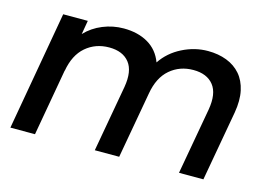

<svg xmlns="http://www.w3.org/2000/svg" viewBox="-79 -709 1198 859"><g transform="rotate(15 519.5 -280.0)"><path d="M859 -308Q872 -384 841.5 -422.5Q811 -461 748 -461Q685 -461 640 -422.5Q595 -384 582 -308L527 0H414L469 -308Q482 -384 451.5 -422.5Q421 -461 358 -461Q295 -461 250 -422.5Q205 -384 192 -308V-311L137 0H23L120 -551H234L223 -487Q256 -522 302.5 -541Q349 -560 399 -560Q465 -560 512 -532.5Q559 -505 579 -451Q613 -502 670.5 -531Q728 -560 789 -560Q837 -560 876 -545Q915 -530 940.5 -500.5Q966 -471 975.5 -427Q985 -383 975 -325L917 0H804Z"/></g></svg>

Font: SVN-Poppins Medium
Style: Italic
Weight: 500
Italic angle: -10°
Designer: Ninad Kale (Devanagari), Jonny Pinhorn (Latin)
Foundry: Indian Type Foundry
Version: Version 3.002 2017; ttfautohint (v1.8.3)